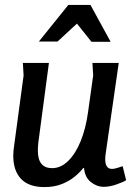

<svg xmlns="http://www.w3.org/2000/svg" viewBox="-20 -749 545 781"><path d="M179 -493 136 -170Q134 -150 134 -136Q134 -65 192 -65Q227 -65 257 -94Q287 -123 308 -174.5Q329 -226 338 -292L359 -442L356 -493H463L410 -125Q409 -119 408.5 -113Q408 -107 408 -102Q408 -62 435 -62Q447 -62 460.5 -67Q474 -72 479 -73L493 -16Q483 -9 454.5 1Q426 11 402 11Q374 11 349.5 -8.5Q325 -28 322 -65H318Q306 -49 284.5 -31Q263 -13 232 -0.5Q201 12 161 12Q97 12 65.5 -21.5Q34 -55 34 -115Q34 -133 37 -153L76 -442L73 -493ZM293 -653 214 -580H138L258 -729H348L430 -579H352Z"/></svg>

Font: Rosario SemiBold
Style: Italic
Weight: 600
Italic angle: -8.05°
Designer: Hector Gatti
Foundry: Omnibus Type
Version: Version 1.101; ttfautohint (v1.8.1.43-b0c9)